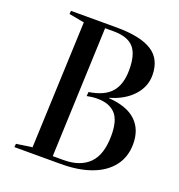

<svg xmlns="http://www.w3.org/2000/svg" viewBox="-132 -841 888 951"><g transform="rotate(20 312.5 -365.0)"><path d="M569 -567Q569 -507 525.5 -459.5Q482 -412 406 -390V-388Q502 -381 549 -336.5Q596 -292 596 -216Q596 -147 558.5 -98.5Q521 -50 453 -25Q385 0 293 0H48L50 -18L133 -30L160 -698L79 -713L81 -730H323Q446 -730 507.5 -691.5Q569 -653 569 -567ZM300 -382Q380 -394 416 -435.5Q452 -477 452 -554Q452 -636 419.5 -671.5Q387 -707 314 -707H269L242 -23H299Q386 -23 433 -70Q480 -117 480 -219Q480 -299 447.5 -332.5Q415 -366 354 -366Q337 -366 325.5 -364.5Q314 -363 298 -360Z"/></g></svg>

Font: Literata 72pt Medium
Style: Italic
Weight: 500
Italic angle: -2°
Designer: Latin by Veronika Burian and Jose Scaglione. Greek by Irene Vlachou. Cyrillic by Vera Evstafieva
Foundry: TypeTogether
Version: Version 3.002